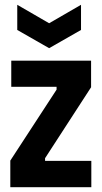

<svg xmlns="http://www.w3.org/2000/svg" viewBox="-20 -781 424 801"><path d="M23 0V-111L216 -407V-419H27V-528H360V-417L168 -121V-110H361V0ZM52 -761 185 -684 318 -761V-656L185 -580L52 -656Z"/></svg>

Font: Bricolage Grotesque 10pt Condensed Bricolage Grotesque 10pt Condensed Regular
Style: Bold
Weight: 700
Width: 3
Designer: Mathieu Triay
Foundry: Atelier Triay
Version: Version 1.000; ttfautohint (v1.8.4.7-5d5b);gftools[0.9.32]